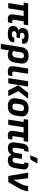

<svg xmlns="http://www.w3.org/2000/svg" viewBox="1890 -2656 950 4771"><g transform="rotate(90 2365.5 -270.0)"><path d="M450 11Q407 11 379 -3.5Q351 -18 341.5 -55Q332 -92 342 -160L377 -382H247L189 -13Q186 0 175 0H67Q55 0 57 -13L116 -382H55Q43 -382 45 -395L58 -482Q60 -494 72 -494H598Q609 -494 607 -482L593 -395Q591 -382 579 -382H509L471 -152Q467 -121 474 -109.5Q481 -98 502 -98Q512 -98 522.5 -99Q533 -100 544 -101Q549 -102 551 -99.5Q553 -97 552 -90L540 -12Q537 0 528 2Q513 6 492.5 8.5Q472 11 450 11Z M813 11Q713 11 667.5 -22.5Q622 -56 624 -124Q626 -176 656.5 -210.5Q687 -245 738 -254L739 -257Q706 -268 689.5 -296Q673 -324 675 -364Q679 -434 730.5 -469.5Q782 -505 882 -505Q982 -505 1030 -466.5Q1078 -428 1063 -354Q1059 -342 1049 -342H952Q941 -342 942 -353Q947 -378 929 -390.5Q911 -403 875 -403Q837 -403 817 -387.5Q797 -372 796 -342Q795 -316 809.5 -303Q824 -290 857 -290H914Q926 -290 924 -279L915 -217Q914 -205 901 -205H832Q796 -205 776 -189.5Q756 -174 754 -145Q753 -116 769.5 -103.5Q786 -91 827 -91Q872 -91 890 -101.5Q908 -112 913 -137Q913 -149 925 -149H1022Q1033 -149 1033 -136Q1028 -60 976 -24.5Q924 11 813 11Z M1081 185Q1068 185 1071 172L1150 -325Q1164 -415 1218 -460Q1272 -505 1373 -505Q1475 -505 1522.5 -453Q1570 -401 1556 -304L1537 -179Q1522 -82 1475.5 -35.5Q1429 11 1349 11Q1315 11 1278.5 1Q1242 -9 1217 -22L1231 -125Q1251 -113 1275 -105.5Q1299 -98 1320 -98Q1358 -98 1379.5 -121Q1401 -144 1408 -193L1426 -304Q1433 -349 1416.5 -369.5Q1400 -390 1364 -390Q1327 -390 1306 -371.5Q1285 -353 1279 -311L1201 172Q1199 185 1188 185Z M1752 11Q1677 11 1645.5 -28.5Q1614 -68 1629 -164L1680 -482Q1682 -494 1694 -494H1800Q1812 -494 1810 -482L1760 -157Q1755 -123 1764 -110.5Q1773 -98 1804 -98Q1818 -98 1832.5 -100Q1847 -102 1860 -105Q1870 -106 1869 -93L1857 -13Q1854 -2 1844 0Q1827 5 1803.5 8Q1780 11 1752 11Z M2235 0Q2225 0 2221 -7L2101 -242Q2098 -250 2103 -258L2279 -487Q2283 -494 2295 -494H2419Q2427 -494 2427.5 -490Q2428 -486 2423 -480L2242 -252L2363 -15Q2366 -9 2363.5 -4.5Q2361 0 2353 0ZM1932 0Q1920 0 1922 -13L1997 -482Q1999 -494 2010 -494H2117Q2129 -494 2127 -482L2053 -13Q2050 0 2039 0Z M2616 11Q2509 11 2458.5 -43Q2408 -97 2423 -196L2442 -311Q2475 -505 2676 -505Q2781 -505 2833 -451Q2885 -397 2869 -297L2851 -185Q2836 -86 2777.5 -37.5Q2719 11 2616 11ZM2627 -103Q2671 -103 2692.5 -124.5Q2714 -146 2721 -197L2738 -292Q2746 -344 2728 -367.5Q2710 -391 2665 -391Q2623 -391 2601.5 -369.5Q2580 -348 2571 -298L2556 -201Q2549 -151 2566 -127Q2583 -103 2627 -103Z M3345 11Q3302 11 3274 -3.5Q3246 -18 3236.5 -55Q3227 -92 3237 -160L3272 -382H3142L3084 -13Q3081 0 3070 0H2962Q2950 0 2952 -13L3011 -382H2950Q2938 -382 2940 -395L2953 -482Q2955 -494 2967 -494H3493Q3504 -494 3502 -482L3488 -395Q3486 -382 3474 -382H3404L3366 -152Q3362 -121 3369 -109.5Q3376 -98 3397 -98Q3407 -98 3417.5 -99Q3428 -100 3439 -101Q3444 -102 3446 -99.5Q3448 -97 3447 -90L3435 -12Q3432 0 3423 2Q3408 6 3387.5 8.5Q3367 11 3345 11Z M3660 11Q3608 11 3572.5 -9.5Q3537 -30 3523.5 -72Q3510 -114 3520 -180L3549 -360Q3558 -413 3580 -445Q3602 -477 3640.5 -491Q3679 -505 3738 -505Q3751 -505 3748 -493L3736 -411Q3733 -398 3724 -398Q3704 -398 3693.5 -386.5Q3683 -375 3678 -349L3652 -179Q3645 -139 3658.5 -122Q3672 -105 3701 -105Q3731 -105 3751.5 -122.5Q3772 -140 3778 -180L3802 -328Q3804 -341 3815 -341H3917Q3929 -341 3926 -328L3903 -179Q3897 -139 3911 -122Q3925 -105 3955 -105Q3986 -105 4004.5 -121.5Q4023 -138 4029 -179L4057 -349Q4061 -374 4053.5 -385Q4046 -396 4026 -398Q4017 -398 4017 -411L4031 -493Q4033 -505 4047 -505Q4131 -505 4165 -467Q4199 -429 4187 -350L4157 -168Q4142 -74 4093 -31.5Q4044 11 3963 11Q3903 11 3870 -13Q3837 -37 3824 -78H3822Q3799 -39 3759.5 -14Q3720 11 3660 11ZM3850 -546Q3844 -546 3843 -550.5Q3842 -555 3844 -561L3906 -712Q3909 -719 3914 -722Q3919 -725 3926 -725H4029Q4037 -725 4038.5 -720Q4040 -715 4036 -708L3945 -558Q3938 -546 3924 -546Z M4363 0Q4353 0 4351 -10L4271 -481Q4269 -494 4282 -494H4398Q4410 -494 4410 -484L4440 -247Q4442 -217 4444 -187.5Q4446 -158 4448 -127H4449Q4461 -150 4473.5 -173Q4486 -196 4498 -219L4539 -294Q4551 -318 4561.5 -339.5Q4572 -361 4579 -383.5Q4586 -406 4590 -430L4599 -482Q4601 -494 4611 -494H4720Q4733 -494 4730 -481L4723 -438Q4718 -407 4708.5 -377.5Q4699 -348 4685 -319Q4671 -290 4652 -258L4509 -10Q4504 0 4495 0Z"/></g></svg>

Font: Sofia Sans Semi Condensed ExtraBold
Style: Italic
Weight: 800
Italic angle: -9°
Version: Version 4.100